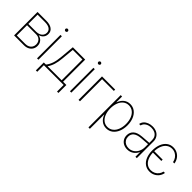

<svg xmlns="http://www.w3.org/2000/svg" viewBox="156 -1775 3069 3069"><g transform="rotate(45 1690.0 -241.0)"><path d="M80.1 -530.3H277.3Q360.4 -530.3 406.7 -497.3Q453.1 -464.4 453.1 -405.3Q453.1 -358.9 428 -326.9Q402.8 -294.9 355.5 -280.3Q406.2 -269 435.5 -233.6Q464.8 -198.2 464.8 -145.5Q464.8 -103.5 444.6 -70.3Q424.3 -37.1 387.7 -18.6Q351.1 0 303.7 0H80.1ZM432.6 -148.4Q432.6 -180.7 418.5 -206.5Q404.3 -232.4 378.9 -247.1Q353.5 -261.7 321.3 -261.7H111.3V-30.3H303.7Q342.3 -30.3 371.6 -44.9Q400.9 -59.6 416.7 -86.4Q432.6 -113.3 432.6 -148.4ZM421.9 -400.4Q421.9 -448.2 384.5 -474.1Q347.2 -500 277.3 -500H111.3V-291H287.1Q326.7 -291 357.4 -304.7Q388.2 -318.4 405 -343.3Q421.9 -368.2 421.9 -400.4Z M598.6 -530.3H629.9V0H598.6ZM586.9 -653.3Q586.9 -664.6 595.2 -672.6Q603.5 -680.7 614.3 -680.7Q626 -680.7 634.3 -672.6Q642.6 -664.6 642.6 -653.3Q642.6 -641.6 634.3 -633.8Q626 -626 614.3 -626Q603 -626 595 -633.8Q586.9 -641.6 586.9 -653.3Z M721.7 -30.3H769.5Q807.1 -76.7 827.9 -138.4Q848.6 -200.2 856.4 -290L877.9 -530.3H1157.2V-30.3H1231.4V149.4H1200.2V0H752.9V149.4H721.7ZM1125 -30.3V-500H907.2L887.7 -290Q880.4 -204.6 861.3 -142.3Q842.3 -80.1 807.6 -30.3Z M1342.8 -530.3H1374V0H1342.8ZM1331.1 -653.3Q1331.1 -664.6 1339.4 -672.6Q1347.7 -680.7 1358.4 -680.7Q1370.1 -680.7 1378.4 -672.6Q1386.7 -664.6 1386.7 -653.3Q1386.7 -641.6 1378.4 -633.8Q1370.1 -626 1358.4 -626Q1347.2 -626 1339.1 -633.8Q1331.1 -641.6 1331.1 -653.3Z M1835 -500H1569.3V0H1537.1V-530.3H1835Z M1960 -530.3H1991.2V-403.3H1995.1Q2016.6 -464.4 2062 -501.2Q2107.4 -538.1 2170.9 -538.1Q2233.4 -538.1 2280.5 -502.7Q2327.6 -467.3 2353.3 -405Q2378.9 -342.8 2378.9 -263.7Q2378.9 -185.1 2353 -122.6Q2327.1 -60.1 2280 -24.7Q2232.9 10.7 2170.9 10.7Q2107.4 10.7 2061.5 -26.1Q2015.6 -63 1995.1 -125H1992.2V199.2H1960ZM2168.9 -19.5Q2222.7 -19.5 2263.2 -51.3Q2303.7 -83 2325.2 -138.7Q2346.7 -194.3 2346.7 -263.7Q2346.7 -333.5 2325.2 -388.9Q2303.7 -444.3 2263.4 -476.1Q2223.1 -507.8 2168.9 -507.8Q2114.7 -507.8 2074.7 -476.3Q2034.7 -444.8 2013.4 -389.2Q1992.2 -333.5 1992.2 -263.7Q1992.2 -193.8 2013.7 -138.2Q2035.2 -82.5 2075.2 -51Q2115.2 -19.5 2168.9 -19.5Z M2668.9 -302.7Q2705.6 -305.7 2749.3 -308.8Q2793 -312 2823.2 -314V-377.9Q2823.2 -417 2805.4 -446.8Q2787.6 -476.6 2754.6 -492.7Q2721.7 -508.8 2677.7 -508.8Q2620.1 -508.8 2578.9 -483.2Q2537.6 -457.5 2527.3 -412.1H2494.1Q2500.5 -450.7 2526.1 -479.2Q2551.8 -507.8 2591.3 -522.9Q2630.9 -538.1 2677.7 -538.1Q2728.5 -538.1 2768.6 -518.8Q2808.6 -499.5 2831.5 -462.6Q2854.5 -425.8 2854.5 -376V0H2823.2V-102.5H2820.3Q2796.9 -50.8 2751 -19.5Q2705.1 11.7 2645.5 11.7Q2600.6 11.7 2562.7 -6.8Q2524.9 -25.4 2502.7 -60.8Q2480.5 -96.2 2480.5 -144.5Q2480.5 -209.5 2525.1 -252Q2569.8 -294.4 2668.9 -302.7ZM2647.5 -18.6Q2696.8 -18.6 2737.1 -44.4Q2777.3 -70.3 2800.3 -116.5Q2823.2 -162.6 2823.2 -220.7V-285.6L2780.3 -282.2Q2692.9 -274.9 2677.7 -274.4Q2512.7 -261.7 2512.7 -144.5Q2512.7 -106.9 2530.3 -78.4Q2547.9 -49.8 2578.6 -34.2Q2609.4 -18.6 2647.5 -18.6Z M3163.1 -245.1H2973.1Q2975.6 -177.7 2997.3 -127Q3019 -76.2 3057.6 -48.3Q3096.2 -20.5 3147.5 -20.5Q3188 -20.5 3222.2 -37.4Q3256.3 -54.2 3278.8 -83.7Q3301.3 -113.3 3308.6 -150.4H3339.8Q3333 -105.5 3306.6 -68.8Q3280.3 -32.2 3239 -11.2Q3197.8 9.8 3147.5 9.8Q3085.4 9.8 3038.6 -23.9Q2991.7 -57.6 2966.6 -119.1Q2941.4 -180.7 2941.4 -261.7Q2941.4 -342.8 2966.6 -405Q2991.7 -467.3 3038.1 -501.7Q3084.5 -536.1 3146.5 -536.1Q3196.8 -536.1 3238.3 -513.9Q3279.8 -491.7 3306.4 -452.6Q3333 -413.6 3339.8 -364.3H3308.6Q3301.3 -404.3 3279.1 -436.5Q3256.8 -468.8 3222.9 -487.3Q3189 -505.9 3147.5 -505.9Q3096.2 -505.9 3057.4 -477.5Q3018.6 -449.2 2996.6 -397Q2974.6 -344.7 2972.7 -275.4H3163.1Z"/></g></svg>

Font: Pretendard JP Thin
Style: Regular
Weight: 100
Designer: Base glyphs from Inter by Rasmus Andersson; Hangeul glyphs from Noto Sans CJK(Source Han Sans) by Jang Soo-young and Kan
Foundry: Kil Hyung-jin
Version: Version 1.309